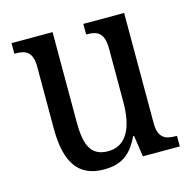

<svg xmlns="http://www.w3.org/2000/svg" viewBox="-86 -622 720 718"><g transform="rotate(-15 274.0 -263.0)"><path d="M232 10C290 10 335 -10 368 -82H372L384 0H527V-41H523C486 -41 455 -49 455 -109V-536H297V-495H300C337 -495 366 -486 366 -422V-215C366 -118 336 -52 264 -52C197 -52 178 -99 178 -189V-536H19V-495H23C60 -495 89 -486 89 -427V-186C89 -48 138 10 232 10Z"/></g></svg>

Font: Noto Serif Lao Condensed
Style: Regular
Weight: 400
Width: 3
Designer: Monotype Design Team
Foundry: Monotype Imaging Inc.
Version: Version 2.003